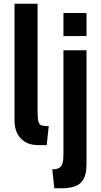

<svg xmlns="http://www.w3.org/2000/svg" viewBox="-20 -770 543 1032"><path d="M186 10Q142 10 113.5 -8Q85 -26 71.5 -55.5Q58 -85 58 -121V-750H182V-172Q182 -132 187 -115.5Q192 -99 205 -95.5Q218 -92 242 -92L231 10ZM272 242 261 140Q285 140 298 132.5Q311 125 316 107.5Q321 90 321 60V-500H445V111Q445 164 429.5 192Q414 220 384 231Q354 242 311 242ZM321 -576V-700H445V-576Z"/></svg>

Font: Cabin VF Beta
Style: Regular
Weight: 400
Designer: Pablo Impallari
Foundry: Pablo Impallari. http://www.impallari.com Igino Marini. http://www.ikern.com
Version: Version 2.200